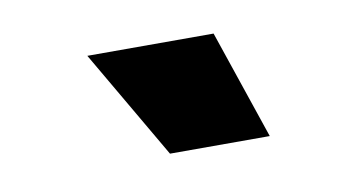

<svg xmlns="http://www.w3.org/2000/svg" viewBox="-35 -795 569 307"><g transform="rotate(-10 250.0 -641.5)"><path d="M323 -730 383 -553H221L118 -730Z"/></g></svg>

Font: Elaine Sans Black
Style: Regular
Weight: 900
Designer: Wei Huang
Foundry: Wei Huang
Version: Version 2.001;December 24, 2019;FontCreator 12.0.0.2547 64-b